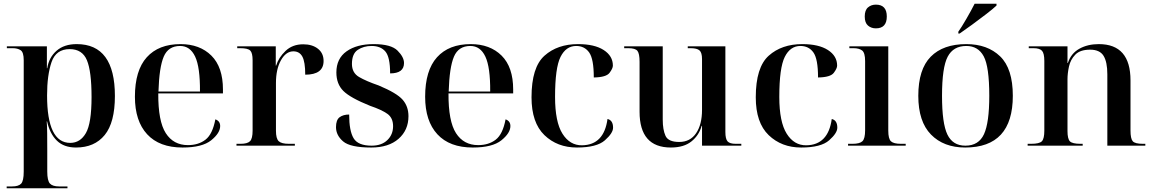

<svg xmlns="http://www.w3.org/2000/svg" viewBox="-20 -786 6225 1036"><path d="M16 230H344V220H299Q264 220 249.5 204.5Q235 189 235 139V26Q235 -24 234.5 -68Q234 -112 232 -131H234Q249 -64 287 -27Q325 10 390 10Q490 10 545 -57.5Q600 -125 600 -268Q600 -548 394 -548Q326 -548 285 -512Q244 -476 235 -418H233V-536H17V-526H48Q75 -526 91.5 -515Q108 -504 108 -461V140Q108 190 94 205Q80 220 45 220H16ZM359 -15Q234 -15 234 -271Q234 -380 258 -450.5Q282 -521 356 -521Q424 -521 449 -461Q474 -401 474 -262Q474 -121 443.5 -68Q413 -15 359 -15Z M965 10Q1071 10 1119.5 -29Q1168 -68 1168 -106Q1168 -133 1142 -142Q1127 -62 1089 -32.5Q1051 -3 994 -3Q916 -3 874.5 -67.5Q833 -132 834 -282H1183V-303Q1183 -424 1120.5 -486Q1058 -548 954 -548Q836 -548 772 -477Q708 -406 708 -264Q708 -133 774 -61.5Q840 10 965 10ZM835 -292Q839 -423 863.5 -480.5Q888 -538 952 -538Q1006 -538 1033 -480.5Q1060 -423 1059 -292Z M1256 0H1571V-10H1539Q1499 -10 1484 -24Q1469 -38 1469 -81V-338Q1469 -413 1496 -461Q1523 -509 1563 -509Q1596 -509 1611.5 -480.5Q1627 -452 1627 -383Q1726 -383 1726 -457Q1726 -499 1695.5 -523Q1665 -547 1616 -547Q1558 -547 1520.5 -511Q1483 -475 1470 -432H1468V-536H1260V-526H1276Q1318 -526 1330.5 -513Q1343 -500 1343 -461V-81Q1343 -38 1329 -24Q1315 -10 1278 -10H1256Z M1983 10Q2077 10 2130.5 -37Q2184 -84 2184 -159Q2184 -212 2152.5 -248Q2121 -284 2023 -325Q1956 -348 1917.5 -370.5Q1879 -393 1879 -441Q1879 -496 1910.5 -517Q1942 -538 1985 -538Q2034 -538 2059.5 -508Q2085 -478 2085 -390Q2160 -390 2160 -446Q2160 -478 2125 -513Q2090 -548 1996 -548Q1905 -548 1850 -509Q1795 -470 1795 -395Q1795 -333 1832.5 -295.5Q1870 -258 1977 -215Q2039 -194 2070 -172Q2101 -150 2101 -105Q2101 -60 2070 -30Q2039 0 1985 0Q1912 0 1888 -40Q1864 -80 1864 -168Q1832 -168 1812.5 -153.5Q1793 -139 1793 -100Q1793 -56 1831.5 -23Q1870 10 1983 10Z M2531 10Q2637 10 2685.5 -29Q2734 -68 2734 -106Q2734 -133 2708 -142Q2693 -62 2655 -32.5Q2617 -3 2560 -3Q2482 -3 2440.5 -67.5Q2399 -132 2400 -282H2749V-303Q2749 -424 2686.5 -486Q2624 -548 2520 -548Q2402 -548 2338 -477Q2274 -406 2274 -264Q2274 -133 2340 -61.5Q2406 10 2531 10ZM2401 -292Q2405 -423 2429.5 -480.5Q2454 -538 2518 -538Q2572 -538 2599 -480.5Q2626 -423 2625 -292Z M3093 10Q3200 10 3244 -29Q3288 -68 3288 -97Q3288 -137 3258 -144Q3239 -4 3121 -2Q3055 -1 3015 -64.5Q2975 -128 2975 -263Q2975 -420 3004.5 -479Q3034 -538 3089 -538Q3134 -538 3159 -503Q3184 -468 3184 -368Q3251 -369 3269 -393Q3287 -417 3287 -432Q3287 -484 3237.5 -516Q3188 -548 3099 -548Q2988 -548 2918 -485.5Q2848 -423 2848 -261Q2848 -124 2917.5 -57Q2987 10 3093 10Z M3600 10Q3670 10 3711 -23Q3752 -56 3766 -107H3768V0H3980V-10H3950Q3918 -10 3906 -23Q3894 -36 3894 -74V-536H3691V-526H3706Q3741 -526 3754.5 -514Q3768 -502 3768 -467V-193Q3768 -114 3736 -67Q3704 -20 3645 -20Q3586 -20 3571 -53Q3556 -86 3556 -141V-536H3348V-526H3370Q3408 -526 3419.5 -511.5Q3431 -497 3431 -452V-183Q3431 10 3600 10Z M4303 10Q4410 10 4454 -29Q4498 -68 4498 -97Q4498 -137 4468 -144Q4449 -4 4331 -2Q4265 -1 4225 -64.5Q4185 -128 4185 -263Q4185 -420 4214.5 -479Q4244 -538 4299 -538Q4344 -538 4369 -503Q4394 -468 4394 -368Q4461 -369 4479 -393Q4497 -417 4497 -432Q4497 -484 4447.5 -516Q4398 -548 4309 -548Q4198 -548 4128 -485.5Q4058 -423 4058 -261Q4058 -124 4127.5 -57Q4197 10 4303 10Z M4706 -633Q4765 -633 4765 -697Q4765 -761 4706 -761Q4681 -761 4663.5 -746Q4646 -731 4646 -697Q4646 -663 4663.5 -648Q4681 -633 4706 -633ZM4556 0H4867V-10H4841Q4802 -10 4787.5 -23.5Q4773 -37 4773 -81V-536H4563V-526H4585Q4616 -526 4632 -513.5Q4648 -501 4648 -456V-83Q4648 -38 4633.5 -24Q4619 -10 4580 -10H4556Z M5188 10Q5445 10 5445 -269Q5445 -416 5376.5 -482Q5308 -548 5194 -548Q5069 -548 5002 -480Q4935 -412 4935 -269Q4935 -130 5003.5 -60Q5072 10 5188 10ZM5189 0Q5121 0 5092 -60Q5063 -120 5063 -269Q5063 -422 5093.5 -480Q5124 -538 5194 -538Q5258 -538 5288 -482Q5318 -426 5318 -269Q5318 -124 5289.5 -62Q5261 0 5189 0ZM5151 -605H5158Q5186 -624 5225.5 -653Q5265 -682 5301.5 -710Q5338 -738 5357 -756V-766H5239Q5222 -732 5194.5 -684.5Q5167 -637 5151 -615Z M5525 0H5822V-10H5810Q5766 -10 5753 -23.5Q5740 -37 5740 -79V-358Q5740 -390 5748 -427Q5756 -464 5782 -491Q5808 -518 5862 -518Q5914 -518 5934.5 -485Q5955 -452 5955 -385V0H6160V-10H6147Q6104 -10 6092 -24Q6080 -38 6080 -82V-352Q6080 -548 5909 -548Q5849 -548 5804 -523Q5759 -498 5742 -446H5740V-536H5531V-526H5556Q5590 -526 5602.5 -512Q5615 -498 5615 -457V-81Q5615 -38 5602 -24Q5589 -10 5544 -10H5525Z"/></svg>

Font: Noto Serif Display Semi
Style: Regular
Weight: 600
Designer: Monotype Design Team
Foundry: Monotype Imaging Inc.
Version: Version 1.900